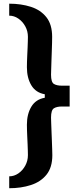

<svg xmlns="http://www.w3.org/2000/svg" viewBox="-20 -820 428 1042"><path d="M30 201.5V137Q56.5 137 79.8 121Q103 105 117.2 78.8Q131.5 52.5 131.5 22Q131.5 12.5 131 -2.8Q130.5 -18 129.8 -37.2Q129 -56.5 128 -76Q127 -95.5 126.5 -113Q126 -130.5 126 -143.5Q126 -200.5 150 -240.8Q174 -281 223 -289.5V-308.5Q174 -317 150 -357.2Q126 -397.5 126 -455Q126 -467.5 126.5 -485.2Q127 -503 128 -522.5Q129 -542 129.8 -561Q130.5 -580 131 -595.5Q131.5 -611 131.5 -620Q131.5 -651 117.2 -677Q103 -703 79.8 -719Q56.5 -735 30 -735V-800Q94.5 -800 147.5 -783Q200.5 -766 231.8 -726.5Q263 -687 263 -620Q263 -608.5 262.5 -587Q262 -565.5 261 -539.8Q260 -514 259.2 -488.5Q258.5 -463 257.8 -443.2Q257 -423.5 257 -414.5Q257 -374 272.5 -364.5Q288 -355 316 -355H358V-242H316Q288 -242 272.5 -232.2Q257 -222.5 257 -182Q257 -173 257.8 -153.5Q258.5 -134 259.5 -108.8Q260.5 -83.5 261.5 -57.8Q262.5 -32 263.2 -10.8Q264 10.5 264 22Q264 88.5 232.5 127.8Q201 167 147.8 184.2Q94.5 201.5 30 201.5Z"/></svg>

Font: Big Shoulders Text Thin ExtraBold
Style: Regular
Weight: 800
Version: Version 2.002